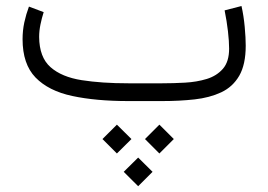

<svg xmlns="http://www.w3.org/2000/svg" viewBox="-20 -339 900 644"><path d="M514.6 79.1 563 127.4 514.6 175.8 466.3 127.4ZM372.1 79.1 420.9 127.4 372.1 175.8 323.7 127.4ZM443.4 189.5 491.7 237.3 443.4 285.6 395 237.3ZM523.9 0H410.2Q301.8 0 222.2 -17.1Q142.6 -34.2 99.1 -79.1Q55.7 -124 55.7 -207.5Q55.7 -236.3 61.5 -263.7Q67.4 -291 77.1 -316.9L126.5 -298.3Q120.1 -278.3 115.7 -256.8Q111.3 -235.4 111.3 -215.3Q111.8 -147 149.4 -113.8Q187 -80.6 254.2 -70.1Q321.3 -59.6 410.2 -59.6H524.4Q561.5 -59.6 600.8 -61.8Q640.1 -64 673.6 -74.2Q707 -84.5 727.8 -108.4Q748.5 -132.3 748.5 -175.8Q748.5 -200.2 744.6 -234.1Q740.7 -268.1 733.4 -304.2L790 -318.8Q797.4 -286.1 800.8 -249Q804.2 -211.9 804.2 -186Q804.2 -122.6 782.5 -85Q760.7 -47.4 721.9 -29.3Q683.1 -11.2 632.6 -5.6Q582 0 523.9 0Z"/></svg>

Font: Vazirmatn UI FD ExtraLight
Style: Regular
Weight: 200
Designer: Saber Rastikerdar
Foundry: Saber Rastikerdar
Version: Version 33.003